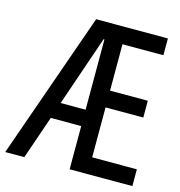

<svg xmlns="http://www.w3.org/2000/svg" viewBox="-105 -792 828 884"><g transform="rotate(15 308.5 -349.5)"><path d="M306 0V-206H161L90 0H-1L245 -699H587V-619H392V-398H572V-318H392V-80H605V0ZM306 -619H302L187 -284H306Z"/></g></svg>

Font: Fragment Mono SC
Style: Regular
Weight: 400
Monospace: yes
Designer: Wei Huang based on Nimbus Sans by URW Studio, based on Helvetica by Max Miedinger.
Foundry: Wei Huang
Version: Version 1.012; ttfautohint (v1.8.4.7-5d5b)